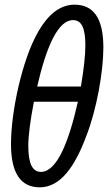

<svg xmlns="http://www.w3.org/2000/svg" viewBox="-20 -791 462 821"><path d="M27 -175C27 -50 69 10 150 10C237 10 300 -76 350 -212C393 -322 422 -484 422 -588C422 -717 377 -771 299 -771C170 -771 99 -590 59 -421C38 -329 27 -243 27 -175ZM139 -421C178 -591 228 -705 292 -705C329 -705 345 -671 345 -597C345 -553 338 -493 326 -421ZM101 -167C101 -209 109 -274 125 -356H313C274 -183 223 -56 155 -56C120 -56 101 -89 101 -167Z"/></svg>

Font: Noto Sans ExtraCondensed
Style: Italic
Weight: 400
Width: 2
Italic angle: -12°
Designer: Monotype Design Team
Foundry: Monotype Imaging Inc.
Version: Version 2.013